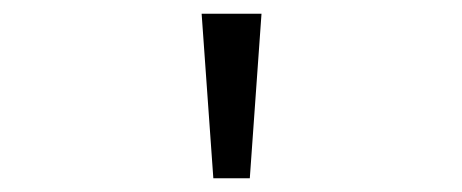

<svg xmlns="http://www.w3.org/2000/svg" viewBox="-20 -688 672 279"><path d="M290 -429 273 -668H360L343 -429Z"/></svg>

Font: Atkinson Hyperlegible Mono ExtraLight
Style: Regular
Weight: 400
Monospace: yes
Version: Version 2.001